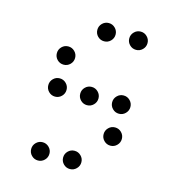

<svg xmlns="http://www.w3.org/2000/svg" viewBox="-96 -739 739 794"><g transform="rotate(15 273.5 -341.5)"><path d="M312.5 -615.2Q312.5 -599.1 301 -587.6Q289.6 -576.2 273.4 -576.2Q257.3 -576.2 245.8 -587.6Q234.4 -599.1 234.4 -615.2Q234.4 -631.3 245.8 -642.8Q257.3 -654.3 273.4 -654.3Q289.6 -654.3 301 -642.8Q312.5 -631.3 312.5 -615.2ZM449.2 -615.2Q449.2 -599.1 437.7 -587.6Q426.3 -576.2 410.2 -576.2Q394 -576.2 382.6 -587.6Q371.1 -599.1 371.1 -615.2Q371.1 -631.3 382.6 -642.8Q394 -654.3 410.2 -654.3Q426.3 -654.3 437.7 -642.8Q449.2 -631.3 449.2 -615.2ZM175.8 -478.5Q175.8 -462.4 164.3 -450.9Q152.8 -439.5 136.7 -439.5Q120.6 -439.5 109.1 -450.9Q97.7 -462.4 97.7 -478.5Q97.7 -494.6 109.1 -506.1Q120.6 -517.6 136.7 -517.6Q152.8 -517.6 164.3 -506.1Q175.8 -494.6 175.8 -478.5ZM175.8 -341.8Q175.8 -325.7 164.3 -314.2Q152.8 -302.7 136.7 -302.7Q120.6 -302.7 109.1 -314.2Q97.7 -325.7 97.7 -341.8Q97.7 -357.9 109.1 -369.4Q120.6 -380.9 136.7 -380.9Q152.8 -380.9 164.3 -369.4Q175.8 -357.9 175.8 -341.8ZM312.5 -341.8Q312.5 -325.7 301 -314.2Q289.6 -302.7 273.4 -302.7Q257.3 -302.7 245.8 -314.2Q234.4 -325.7 234.4 -341.8Q234.4 -357.9 245.8 -369.4Q257.3 -380.9 273.4 -380.9Q289.6 -380.9 301 -369.4Q312.5 -357.9 312.5 -341.8ZM449.2 -341.8Q449.2 -325.7 437.7 -314.2Q426.3 -302.7 410.2 -302.7Q394 -302.7 382.6 -314.2Q371.1 -325.7 371.1 -341.8Q371.1 -357.9 382.6 -369.4Q394 -380.9 410.2 -380.9Q426.3 -380.9 437.7 -369.4Q449.2 -357.9 449.2 -341.8ZM449.2 -205.1Q449.2 -189 437.7 -177.5Q426.3 -166 410.2 -166Q394 -166 382.6 -177.5Q371.1 -189 371.1 -205.1Q371.1 -221.2 382.6 -232.7Q394 -244.1 410.2 -244.1Q426.3 -244.1 437.7 -232.7Q449.2 -221.2 449.2 -205.1ZM175.8 -68.4Q175.8 -52.2 164.3 -40.8Q152.8 -29.3 136.7 -29.3Q120.6 -29.3 109.1 -40.8Q97.7 -52.2 97.7 -68.4Q97.7 -84.5 109.1 -95.9Q120.6 -107.4 136.7 -107.4Q152.8 -107.4 164.3 -95.9Q175.8 -84.5 175.8 -68.4ZM312.5 -68.4Q312.5 -52.2 301 -40.8Q289.6 -29.3 273.4 -29.3Q257.3 -29.3 245.8 -40.8Q234.4 -52.2 234.4 -68.4Q234.4 -84.5 245.8 -95.9Q257.3 -107.4 273.4 -107.4Q289.6 -107.4 301 -95.9Q312.5 -84.5 312.5 -68.4Z"/></g></svg>

Font: DatDot Light
Style: Regular
Weight: 300
Designer: GGBot
Version: 1.00